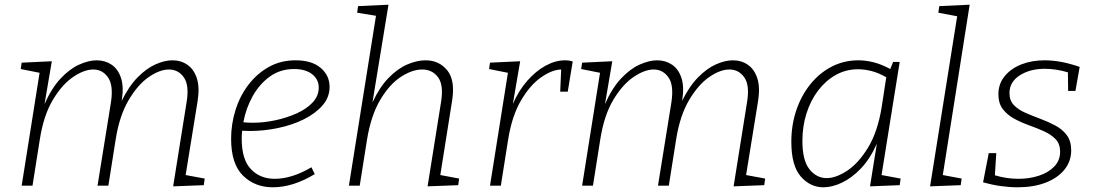

<svg xmlns="http://www.w3.org/2000/svg" viewBox="-20 -788 4642 815"><path d="M715 3 772 -354Q784 -426 760.5 -459.5Q737 -493 697 -493Q658 -493 611.5 -461Q565 -429 526 -363Q487 -297 471 -196L440 0H394L451 -354Q462 -426 438.5 -459.5Q415 -493 376 -493Q337 -493 290 -461Q243 -429 204 -363.5Q165 -298 149 -196L118 0H72L148 -479L68 -495L72 -522L200 -528L169 -346Q199 -414 237.5 -455Q276 -496 316.5 -514Q357 -532 390 -532Q426 -532 453.5 -513.5Q481 -495 493.5 -457.5Q506 -420 497 -363L496 -359Q527 -422 564.5 -460Q602 -498 640.5 -515Q679 -532 712 -532Q748 -532 775.5 -513Q803 -494 815.5 -456Q828 -418 819 -360L768 -45L849 -30L845 -2Z M1138 7Q1062 7 1011.5 -42.5Q961 -92 961 -199Q961 -261 979.5 -320.5Q998 -380 1034 -427.5Q1070 -475 1120.5 -503.5Q1171 -532 1235 -532Q1303 -532 1341 -500Q1379 -468 1379 -419Q1379 -375 1349 -340.5Q1319 -306 1269.5 -281.5Q1220 -257 1160 -244.5Q1100 -232 1041 -232Q1024 -232 1008 -233Q1006 -216 1006 -199Q1006 -111 1045 -70Q1084 -29 1146 -29Q1219 -29 1302 -78L1316 -49Q1224 7 1138 7ZM1228 -495Q1170 -495 1126 -463.5Q1082 -432 1053 -380.5Q1024 -329 1013 -269Q1032 -267 1053 -267Q1100 -267 1149 -277.5Q1198 -288 1240 -307Q1282 -326 1307.5 -353.5Q1333 -381 1333 -416Q1333 -451 1305 -473Q1277 -495 1228 -495Z M1795 3 1852 -354Q1864 -427 1839.5 -460Q1815 -493 1772 -493Q1730 -493 1682 -462Q1634 -431 1594.5 -365Q1555 -299 1538 -196L1507 0H1461L1576 -721L1496 -734L1500 -762L1629 -768L1561 -353Q1591 -418 1629.5 -457.5Q1668 -497 1709 -514.5Q1750 -532 1786 -532Q1844 -532 1878.5 -489.5Q1913 -447 1899 -360L1849 -45L1929 -30L1925 -2Z M2060 0 2136 -479 2056 -495 2060 -522 2188 -528 2157 -347Q2182 -404 2218.5 -445.5Q2255 -487 2296.5 -509.5Q2338 -532 2378 -532Q2397 -532 2411 -527L2390 -399H2358L2362 -493Q2323 -492 2276.5 -459.5Q2230 -427 2191.5 -361.5Q2153 -296 2137 -196L2106 0Z M3094 3 3151 -354Q3163 -426 3139.5 -459.5Q3116 -493 3076 -493Q3037 -493 2990.5 -461Q2944 -429 2905 -363Q2866 -297 2850 -196L2819 0H2773L2830 -354Q2841 -426 2817.5 -459.5Q2794 -493 2755 -493Q2716 -493 2669 -461Q2622 -429 2583 -363.5Q2544 -298 2528 -196L2497 0H2451L2527 -479L2447 -495L2451 -522L2579 -528L2548 -346Q2578 -414 2616.5 -455Q2655 -496 2695.5 -514Q2736 -532 2769 -532Q2805 -532 2832.5 -513.5Q2860 -495 2872.5 -457.5Q2885 -420 2876 -363L2875 -359Q2906 -422 2943.5 -460Q2981 -498 3019.5 -515Q3058 -532 3091 -532Q3127 -532 3154.5 -513Q3182 -494 3194.5 -456Q3207 -418 3198 -360L3147 -45L3228 -30L3224 -2Z M3475 7Q3419 7 3379 -39Q3339 -85 3339 -186Q3339 -257 3360 -319.5Q3381 -382 3419.5 -430Q3458 -478 3510 -505Q3562 -532 3624 -532Q3655 -532 3688.5 -523.5Q3722 -515 3759 -495L3771 -525H3799L3722 -45L3803 -30L3799 -2L3673 3L3702 -178Q3673 -113 3634 -72.5Q3595 -32 3553.5 -12.5Q3512 7 3475 7ZM3489 -32Q3529 -32 3577 -64Q3625 -96 3665 -162Q3705 -228 3722 -330L3742 -460Q3711 -478 3681 -486Q3651 -494 3622 -494Q3571 -494 3528 -470Q3485 -446 3453 -404Q3421 -362 3403.5 -307Q3386 -252 3386 -190Q3386 -107 3416 -69.5Q3446 -32 3489 -32Z M3928 3 4043 -719 3963 -734 3967 -762 4096 -768 3982 -45 4062 -30 4058 -2Z M4300 7Q4228 7 4153 -14L4177 -138H4209L4203 -44Q4252 -29 4303 -29Q4349 -29 4389.5 -42Q4430 -55 4455 -81Q4480 -107 4480 -144Q4480 -177 4461 -197Q4442 -217 4412 -230.5Q4382 -244 4348.5 -256Q4315 -268 4285.5 -284Q4256 -300 4237 -324.5Q4218 -349 4218 -388Q4218 -432 4244.5 -464.5Q4271 -497 4315 -514.5Q4359 -532 4414 -532Q4483 -532 4563 -504L4545 -402H4514L4513 -481Q4486 -489 4461 -492.5Q4436 -496 4415 -496Q4352 -496 4308.5 -468Q4265 -440 4265 -393Q4265 -361 4284 -341.5Q4303 -322 4333 -309Q4363 -296 4396.5 -283.5Q4430 -271 4460 -255Q4490 -239 4508.5 -214Q4527 -189 4527 -150Q4527 -103 4498 -67.5Q4469 -32 4418 -12.5Q4367 7 4300 7Z"/></svg>

Font: Bitter Light
Style: Italic
Weight: 300
Italic angle: -9°
Designer: Sol Matas, and Bitter project Authors
Foundry: Sol Matas
Version: Version 2.001